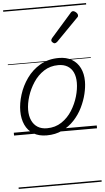

<svg xmlns="http://www.w3.org/2000/svg" viewBox="-76 -934 741 1358"><g transform="rotate(-5 294.5 -255.0)"><path d="M231 19Q175 19 136.5 -4.5Q98 -28 78.5 -70.5Q59 -113 59 -168Q59 -223 78 -284Q97 -345 135 -398.5Q173 -452 230 -485.5Q287 -519 363 -519Q417 -519 455 -496.5Q493 -474 513 -433.5Q533 -393 533 -339Q533 -298 521.5 -250Q510 -202 486.5 -154Q463 -106 426.5 -67Q390 -28 341.5 -4.5Q293 19 231 19ZM237 -31Q296 -31 341 -61Q386 -91 415.5 -138Q445 -185 460 -237Q475 -289 475 -334Q475 -376 461.5 -406Q448 -436 421 -452.5Q394 -469 355 -469Q297 -469 252.5 -440Q208 -411 177.5 -364.5Q147 -318 131 -266.5Q115 -215 115 -171Q115 -128 129.5 -96.5Q144 -65 171 -48Q198 -31 237 -31ZM343 -625Q338 -625 329.5 -632Q321 -639 321 -646Q321 -650 322.5 -654Q324 -658 328 -663L472 -827Q477 -834 482 -837Q487 -840 492 -840Q498 -840 506 -835Q514 -830 519.5 -822.5Q525 -815 525 -808Q525 -803 523.5 -799.5Q522 -796 517 -792L362 -634Q352 -625 343 -625ZM0 369H589V379H0ZM0 -20H589V0H0ZM0 -505H589V-500H0ZM0 -889H589V-879H0Z"/></g></svg>

Font: Playwrite HR Guides
Style: Regular
Weight: 400
Designer: Veronika Burian, José Scaglione
Foundry: TypeTogether
Version: Version 1.003